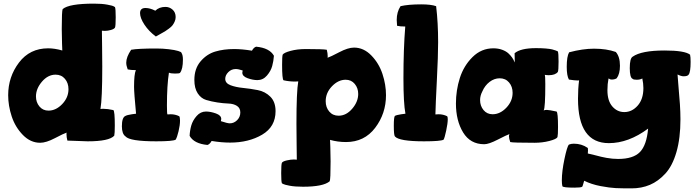

<svg xmlns="http://www.w3.org/2000/svg" viewBox="-20 -778 3841 1057"><path d="M25 -254Q25 -355 84.5 -433.5Q144 -512 245 -512Q281 -512 323 -500Q323 -502 321.5 -539.5Q320 -577 320 -619Q320 -718 325 -728Q360 -758 497 -758Q541 -758 570.5 -752.5Q600 -747 606 -743L613 -739Q617 -730 617 -683Q617 -635 613 -626Q608 -618 590.5 -613Q573 -608 557 -608Q545 -608 541 -609Q541 -592 542 -526.5Q543 -461 543 -412Q543 -234 533 -178Q536 -179 550 -179Q572 -179 604 -172Q612 -166 612 -87Q612 -43 609 -31Q581 0 463 0Q459 0 351 -4Q346 -23 346 -39Q346 -47 347 -48Q331 -43 282.5 -17.5Q234 8 201 8Q148 8 106 -35Q64 -78 44.5 -137Q25 -196 25 -254ZM178 -247Q178 -215 197 -192Q216 -169 247 -169Q288 -169 322.5 -205Q357 -241 357 -287Q357 -321 337.5 -344Q318 -367 286 -367Q244 -367 211 -328.5Q178 -290 178 -247Z M651 -83Q651 -132 671 -140Q680 -145 706 -149Q724 -152 729 -152Q718 -268 718 -300Q718 -370 728 -392Q699 -392 683 -396Q675 -417 675 -433Q675 -464 702 -504Q739 -511 841 -511Q876 -511 909 -507Q942 -503 960.5 -497.5Q979 -492 979 -487Q987 -475 987 -450Q987 -397 971 -377Q968 -373 944 -373Q920 -373 910 -378Q899 -308 899 -197Q899 -150 902 -148Q908 -149 919 -149Q945 -149 967 -138Q971 -131 971 -114Q971 -89 963 -55.5Q955 -22 947 -9Q931 0 840 0Q694 0 671 -27Q651 -41 651 -83ZM751 -706Q751 -734 781 -734Q806 -734 835 -719Q856 -740 891 -740Q913 -740 930 -725Q947 -710 947 -684Q947 -671 941.5 -659Q936 -647 930 -639Q924 -631 910 -620.5Q896 -610 888.5 -605.5Q881 -601 862 -590.5Q843 -580 838 -577Q799 -606 775 -642.5Q751 -679 751 -706Z M1024 -30Q1025 -59 1033 -87Q1041 -115 1062.5 -139.5Q1084 -164 1114 -164Q1139 -164 1168.5 -153.5Q1198 -143 1198 -123Q1198 -119 1196 -111Q1232 -99 1245 -99Q1268 -99 1285.5 -116.5Q1303 -134 1303 -159Q1303 -183 1284.5 -195Q1266 -207 1237.5 -208Q1209 -209 1176.5 -214Q1144 -219 1115.5 -227.5Q1087 -236 1068.5 -264Q1050 -292 1050 -338Q1050 -400 1084 -440Q1118 -480 1164.5 -494Q1211 -508 1269 -508Q1313 -508 1367 -499Q1377 -517 1390 -521Q1464 -514 1488 -471Q1486 -442 1478.5 -414.5Q1471 -387 1449.5 -362Q1428 -337 1397 -337Q1372 -337 1343 -347.5Q1314 -358 1314 -378Q1314 -382 1316 -390Q1292 -398 1278 -398Q1254 -398 1237 -381Q1220 -364 1220 -344Q1220 -320 1248.5 -309Q1277 -298 1317.5 -294Q1358 -290 1399 -282Q1440 -274 1468.5 -245.5Q1497 -217 1497 -166Q1497 -80 1423 -36.5Q1349 7 1247 7Q1199 7 1145 -2Q1135 16 1122 20Q1048 13 1024 -30Z M1528 175Q1528 127 1532 118Q1537 110 1559 105Q1581 100 1598 100Q1610 100 1614 101Q1614 84 1613 18Q1612 -48 1612 -97Q1612 -274 1622 -330Q1619 -329 1605 -329Q1572 -329 1541 -336Q1533 -342 1533 -421Q1533 -465 1536 -477Q1543 -488 1580 -498Q1617 -508 1664 -508Q1759 -508 1779 -504Q1784 -485 1784 -469Q1784 -461 1783 -460Q1799 -465 1847.5 -490.5Q1896 -516 1929 -516Q1982 -516 2024 -473Q2066 -430 2085.5 -371Q2105 -312 2105 -254Q2105 -153 2045.5 -74.5Q1986 4 1885 4Q1839 4 1797 -8Q1797 -6 1798.5 31.5Q1800 69 1800 111Q1800 210 1795 220Q1760 250 1648 250Q1604 250 1575 244.5Q1546 239 1539 235L1532 231Q1528 222 1528 175ZM1773 -221Q1773 -187 1792.5 -164Q1812 -141 1844 -141Q1886 -141 1919 -179.5Q1952 -218 1952 -261Q1952 -293 1933 -316Q1914 -339 1883 -339Q1842 -339 1807.5 -303Q1773 -267 1773 -221Z M2148 -86Q2148 -134 2154 -140Q2163 -145 2189 -149Q2207 -152 2212 -152Q2201 -210 2201 -347Q2201 -508 2211 -632Q2182 -632 2166 -636Q2164 -656 2164 -668Q2164 -712 2185 -744Q2228 -754 2299 -754Q2353 -754 2381 -744Q2392 -652 2392 -546Q2392 -472 2385 -336Q2378 -200 2377 -148Q2383 -149 2394 -149Q2420 -149 2442 -138Q2445 -134 2445 -121Q2445 -100 2436.5 -59.5Q2428 -19 2422 -9Q2406 0 2314 0Q2177 0 2154 -27Q2148 -34 2148 -86Z M2490 -208Q2490 -281 2511.5 -348.5Q2533 -416 2581.5 -464Q2630 -512 2696 -512Q2723 -512 2744.5 -504Q2766 -496 2778.5 -484.5Q2791 -473 2799 -461.5Q2807 -450 2810 -442L2814 -434Q2814 -468 2813 -485Q2846 -513 2931 -513Q2961 -513 2984.5 -511Q3008 -509 3020 -506Q3032 -503 3039.5 -500Q3047 -497 3049 -496L3051 -495Q3055 -486 3055 -439Q3055 -391 3051 -382Q3037 -364 3001 -364Q2991 -364 2979 -366Q2982 -360 2982 -315Q2982 -184 2973 -170Q2980 -173 2990 -173Q3002 -173 3044 -164Q3052 -158 3052 -79Q3052 -35 3049 -23Q3043 -12 3004.5 -2Q2966 8 2923 8Q2803 8 2789 4Q2782 -15 2782 -28Q2782 -36 2785 -40Q2770 -35 2720.5 -9.5Q2671 16 2646 16Q2569 16 2529.5 -49Q2490 -114 2490 -208ZM2623 -227Q2623 -195 2642 -172Q2661 -149 2692 -149Q2733 -149 2767.5 -185Q2802 -221 2802 -267Q2802 -301 2782.5 -324Q2763 -347 2731 -347Q2701 -347 2675 -327Q2649 -307 2635 -274Q2623 -251 2623 -227Z M3073 215Q3073 166 3087.5 97Q3102 28 3112 18Q3124 13 3139 13Q3182 13 3215 36Q3217 36 3217 51Q3217 61 3216 67Q3230 70 3254 76Q3278 82 3289.5 85Q3301 88 3318.5 91Q3336 94 3351 95.5Q3366 97 3383 97Q3466 97 3503 59Q3540 21 3548 -70Q3440 10 3332 10Q3162 10 3162 -234Q3162 -290 3168 -336Q3167 -335 3159 -335Q3144 -335 3112 -340Q3100 -361 3100 -410Q3100 -467 3113 -490Q3188 -510 3250 -510Q3319 -510 3370 -492Q3393 -466 3393 -416Q3393 -371 3375 -347Q3364 -340 3347 -340Q3342 -340 3340 -341Q3338 -342 3335.5 -343.5Q3333 -345 3330 -346Q3324 -316 3324 -281Q3324 -223 3351 -192Q3378 -161 3417 -161Q3459 -161 3490.5 -196.5Q3522 -232 3522 -293Q3522 -318 3516 -346Q3504 -339 3485 -339Q3467 -339 3463 -344Q3447 -350 3447 -403Q3447 -457 3463 -466Q3511 -500 3639 -500Q3750 -500 3779 -477Q3782 -465 3782 -437Q3782 -381 3771 -367Q3765 -358 3743 -358Q3730 -358 3710 -368Q3711 -346 3715.5 -298Q3720 -250 3723 -205Q3726 -160 3726 -121Q3726 -17 3704 59Q3682 135 3643 177.5Q3604 220 3558 239.5Q3512 259 3457 259Q3401 259 3369 257.5Q3337 256 3286.5 246.5Q3236 237 3196 217Q3187 250 3185 250Q3179 255 3142 255Q3079 255 3076 247Q3073 235 3073 215Z"/></svg>

Font: Gorditas
Style: Bold
Weight: 700
Designer: Gustavo Dipre (gbrenda1987@gmail.com)
Foundry: Gustavo Dipre (gbrenda1987@gmail.com)
Version: Version 001.001